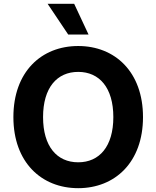

<svg xmlns="http://www.w3.org/2000/svg" viewBox="-20 -979 822 1009"><path d="M391 9.9C583.8 9.9 731.5 -125.7 731.5 -363.6C731.5 -601.6 583.8 -737.2 391 -737.2C197.1 -737.2 50.4 -601.6 50.4 -363.6C50.4 -126.8 197.1 9.9 391 9.9ZM391 -601.2C502.5 -601.2 575.6 -517.8 575.6 -363.6C575.6 -209.5 502.5 -126.1 391 -126.1C279.1 -126.1 206.3 -209.5 206.3 -363.6C206.3 -517.8 279.1 -601.2 391 -601.2ZM230.1 -959.2 338.4 -797.6H445.3L369.7 -959.2Z"/></svg>

Font: Inter-Hewn
Style: Bold
Weight: 700
Designer: Rasmus Andersson
Foundry: rsms
Version: Version 3.012;git-f93a4a705